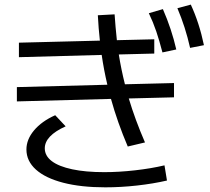

<svg xmlns="http://www.w3.org/2000/svg" viewBox="-20 -802 904 827"><path d="M52.7 -426.8 442.4 -437Q427.2 -501.5 418 -565.4L61.5 -555.7V-618.2L410.2 -627Q404.3 -679.7 401.4 -736.3L473.6 -740.2Q477.1 -687.5 483.4 -628.9L644.5 -632.8V-571.3L491.7 -567.4Q502 -502.9 518.1 -439L729.5 -444.3V-382.8L534.7 -377.9Q562 -286.6 604.5 -188.5L530.3 -170.9Q485.8 -275.4 458 -376L52.7 -365.2ZM621.1 -745.1 681.6 -762.7Q719.2 -676.8 739.3 -588.9L679.7 -576.2Q666.5 -627 653.1 -666.7Q639.6 -706.5 621.1 -745.1ZM744.1 -766.6 801.8 -782.2Q838.4 -703.6 858.4 -607.4L798.8 -595.7Q778.8 -685.1 744.1 -766.6ZM93.8 -158.2Q93.8 -201.2 126.7 -240.5Q159.7 -279.8 217.8 -305.7L262.7 -257.8Q172.9 -217.3 172.9 -163.1Q172.9 -130.9 203.1 -107.9Q233.4 -85 291 -72.8Q348.6 -60.5 428.7 -60.5Q492.7 -60.5 561.8 -68.4Q630.9 -76.2 688.5 -89.8L699.2 -24.4Q640.1 -10.7 570.3 -2.9Q500.5 4.9 433.6 4.9Q329.1 4.9 252.4 -14.9Q175.8 -34.7 134.8 -71.5Q93.8 -108.4 93.8 -158.2Z"/></svg>

Font: Pretendard GOV
Style: Regular
Weight: 400
Designer: Base glyphs from Inter by Rasmus Andersson; Hangeul glyphs from Noto Sans CJK(Source Han Sans) by Jang Soo-young and Kan
Foundry: Kil Hyung-jin
Version: Version 1.309